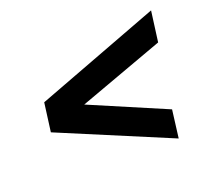

<svg xmlns="http://www.w3.org/2000/svg" viewBox="-86 -680 734 667"><g transform="rotate(-20 281.0 -346.5)"><path d="M482 -224 201 -344 516 -459 531 -572 73 -399 59 -293 469 -121Z"/></g></svg>

Font: United Sans SemiBold
Style: Italic
Weight: 600
Italic angle: -8°
Designer: Pablo Impallari, Rodrigo Fuenzalida (Modified by Dan O. Williams)
Version: Version 1.000;PS 001.000;hotconv 1.0.88;makeotf.lib2.5.64775